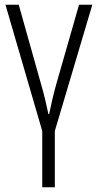

<svg xmlns="http://www.w3.org/2000/svg" viewBox="-20 -552 412 809"><path d="M211 237H158V0L3 -532H59L152 -201Q164 -160 171.5 -127.5Q179 -95 184 -71H187Q192 -96 199.5 -128.5Q207 -161 217 -197L313 -532H369L211 0Z"/></svg>

Font: Noto Sans Condensed Light
Style: Regular
Weight: 300
Width: 3
Designer: Monotype Design Team
Foundry: Monotype Imaging Inc.
Version: Version 2.013; ttfautohint (v1.8.4.7-5d5b)